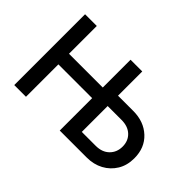

<svg xmlns="http://www.w3.org/2000/svg" viewBox="-94 -759 997 997"><g transform="rotate(45 405.0 -260.0)"><path d="M64 0V-520H150V-316H398V-520H484V-342H596Q674 -342 724 -295.5Q774 -249 774 -172Q774 -120 750.5 -81.5Q727 -43 687 -21.5Q647 0 596 0H398V-238H150V0ZM586 -266H484V-76H586Q633 -76 660.5 -103Q688 -130 688 -172Q688 -214 660.5 -240Q633 -266 586 -266Z"/></g></svg>

Font: Liter
Style: Regular
Weight: 400
Designer: Anton Skugarov
Foundry: skugi
Version: Version 1.004; ttfautohint (v1.8.4.7-5d5b)